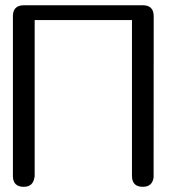

<svg xmlns="http://www.w3.org/2000/svg" viewBox="-20 -721 683 741"><path d="M531.2 -700.7Q573.2 -700.7 573.2 -658.2L572.8 -36.6Q567.9 0 531.2 0Q489.3 0 489.3 -42.5V-643.6H113.8V-36.6H112.8Q107.9 0 71.8 0Q29.8 0 29.8 -42.5V-658.2Q29.8 -700.2 71.3 -700.7Z"/></svg>

Font: inglobal
Style: Regular
Weight: 400
Designer: Andrey Kochetov, Denis Davydov, Evgeny Yurtaev
Foundry: inglobal
Version: Version 1.00 September 25, 2014, initial release